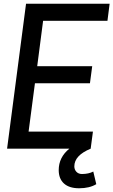

<svg xmlns="http://www.w3.org/2000/svg" viewBox="-20 -800 610 1033"><path d="M120.1 -779.8H569.8L558.1 -688H211.9L180.2 -443.8H476.1L463.9 -352.1H168L133.8 -91.8H480L467.8 0Q379.9 36.1 379.9 95.2Q379.9 112.3 391.1 124.3Q402.3 136.2 420.9 136.2Q456.5 136.2 481.9 123L498 190.9Q461.4 212.9 405.8 212.9Q352.5 212.9 324.2 187.3Q295.9 161.6 295.9 115.2Q295.9 46.4 353 0H18.1Z"/></svg>

Font: Cooper Hewitt
Style: Medium Italic
Weight: 708
Designer: Village Type and Design LLC
Foundry: Cooper Hewitt Smithsonian Design Museum
Version: 1.000